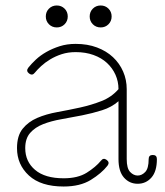

<svg xmlns="http://www.w3.org/2000/svg" viewBox="-20 -670 602 700"><path d="M212 -20Q264 -20 296.5 -40.5Q329 -61 348 -84Q357 -96 369 -87Q381 -78 372 -66Q350 -38 311 -14Q272 10 212 10Q129 10 85.5 -30Q42 -70 42 -130Q42 -175 62.5 -200.5Q83 -226 115.5 -240Q148 -254 189.5 -261.5Q231 -269 272 -278Q313 -287 350 -301.5Q387 -316 412 -345Q412 -373 401 -397.5Q390 -422 370 -440.5Q350 -459 321 -469.5Q292 -480 256 -480Q228 -480 205 -472.5Q182 -465 163 -453.5Q144 -442 130 -429Q116 -416 107 -405Q98 -393 86 -402Q74 -411 83 -423Q94 -437 110.5 -452.5Q127 -468 149 -480.5Q171 -493 197.5 -501.5Q224 -510 256 -510Q299 -510 333.5 -497Q368 -484 392 -461.5Q416 -439 429 -409Q442 -379 442 -345V-90Q442 -56 454.5 -43Q467 -30 482 -30Q497 -30 509.5 -43Q522 -56 522 -90Q522 -105 537 -105Q552 -105 552 -90Q552 -45 532 -22.5Q512 0 482 0Q452 0 432 -22.5Q412 -45 412 -90V-301Q387 -279 352 -268Q317 -257 279.5 -249.5Q242 -242 204.5 -235.5Q167 -229 137.5 -217.5Q108 -206 90 -185.5Q72 -165 72 -130Q72 -81 108 -50.5Q144 -20 212 -20ZM147 -610Q147 -627 158.5 -638.5Q170 -650 187 -650Q204 -650 215.5 -638.5Q227 -627 227 -610Q227 -593 215.5 -581.5Q204 -570 187 -570Q170 -570 158.5 -581.5Q147 -593 147 -610ZM307 -610Q307 -627 318.5 -638.5Q330 -650 347 -650Q364 -650 375.5 -638.5Q387 -627 387 -610Q387 -593 375.5 -581.5Q364 -570 347 -570Q330 -570 318.5 -581.5Q307 -593 307 -610Z"/></svg>

Font: Nixie One
Style: Regular
Weight: 400
Designer: Jovanny Lemonad
Foundry: Jovanny Lemonad
Version: Version 1.000 2011 initial release